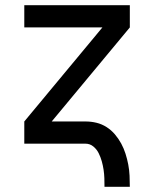

<svg xmlns="http://www.w3.org/2000/svg" viewBox="-20 -550 590 735"><path d="M380 165Q380 149 379.5 132.5Q379 116 376.5 99.5Q374 83 369.5 67Q365 51 357.5 36Q350 21 337 10.5Q324 0 307 0H73V-85L372 -445H73V-530H477V-445L178 -85H307Q329 -85 349.5 -80Q370 -75 388 -63.5Q406 -52 420 -35.5Q434 -19 444 -0.5Q454 18 460.5 38.5Q467 59 471 80Q475 101 476 122.5Q477 144 477 165Z"/></svg>

Font: Lode Dark
Style: Bold
Weight: 700
Monospace: yes
Designer: Belleve Invis
Foundry: Belleve Invis
Version: Version 29.2.0; ttfautohint (v1.8.3)